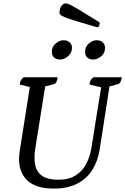

<svg xmlns="http://www.w3.org/2000/svg" viewBox="-20 -1094 735 1126"><path d="M294 12Q180 12 129.5 -47Q79 -106 96 -211L155 -584L95 -598Q98 -626 119 -641H318Q313 -605 298 -601L245 -587L187 -224Q178 -167 186.5 -126Q195 -85 227.5 -62.5Q260 -40 323 -40Q384 -40 424 -65.5Q464 -91 486 -133.5Q508 -176 516 -226L573 -582L505 -598Q507 -614 511.5 -623Q516 -632 528 -641H695Q688 -605 673 -601L622 -587L564 -214Q553 -148 521 -97Q489 -46 433 -17Q377 12 294 12ZM528 -745Q503 -745 491 -757.5Q479 -770 479 -790Q479 -821 502 -839.5Q525 -858 545 -858Q570 -858 583 -845.5Q596 -833 596 -813Q596 -782 573 -763.5Q550 -745 528 -745ZM333 -745Q309 -745 296.5 -757.5Q284 -770 284 -791Q284 -821 307.5 -839.5Q331 -858 351 -858Q376 -858 389 -845.5Q402 -833 402 -813Q402 -783 378.5 -764Q355 -745 333 -745ZM550 -934Q470 -957 424.5 -971Q379 -985 359 -993.5Q339 -1002 334 -1008Q329 -1014 329 -1022Q329 -1039 338.5 -1056.5Q348 -1074 367 -1074Q376 -1074 393 -1065.5Q410 -1057 450 -1033Q490 -1009 565 -962Q565 -952 561.5 -943Q558 -934 550 -934Z"/></svg>

Font: Petrona Medium
Style: Italic
Weight: 500
Italic angle: -9°
Designer: Ringo R. Seeber
Foundry: Ringo R. Seeber
Version: Version 2.001; ttfautohint (v1.8.3)